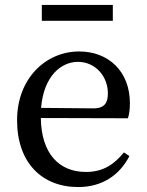

<svg xmlns="http://www.w3.org/2000/svg" viewBox="-20 -742 596 776"><path d="M436 -722H149V-658H436ZM146 -306C157 -436 228 -492 295 -492C366 -492 416 -433 416 -365C416 -329 405 -304 357 -304ZM497 -264C502 -279 505 -300 505 -325C505 -454 418 -534 300 -534C165 -534 49 -425 49 -256C49 -85 149 14 296 14C393 14 463 -34 503 -111L481 -126C442 -79 399 -47 327 -47C220 -47 147 -120 145 -265Z"/></svg>

Font: Noto Serif CJK JP Medium
Style: Regular
Weight: 500
Designer: Ryoko NISHIZUKA 西塚涼子 (kana & ideographs); Frank Grießhammer (Latin, Greek & Cyrillic); Wenlong ZHANG 张文龙 (bopomofo); San
Foundry: Adobe Systems Incorporated
Version: Version 1.000;PS 1;hotconv 16.6.53;makeotf.lib2.5.65590